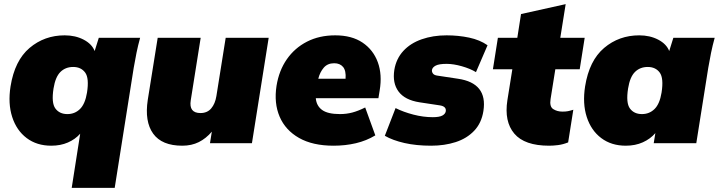

<svg xmlns="http://www.w3.org/2000/svg" viewBox="-20 -693 3478 929"><path d="M327 216 368 -46Q344 -19 308.5 -3.5Q273 12 228 12Q158 12 109 -25Q60 -62 39 -127Q18 -192 31 -275Q51 -400 123 -461Q195 -522 293 -522Q345 -522 385 -501Q425 -480 438 -446L458 -510H658Q648 -474 640.5 -437.5Q633 -401 627 -365L535 216ZM306 -141Q342 -141 367 -165.5Q392 -190 401 -245Q412 -315 392 -342Q372 -369 334 -369Q297 -369 272.5 -345Q248 -321 239 -265Q228 -195 248 -168Q268 -141 306 -141Z M862 12Q763 12 721 -46.5Q679 -105 695 -210L743 -510H951L903 -208Q893 -146 950 -146Q983 -146 1002 -168.5Q1021 -191 1027 -228L1072 -510H1280L1199 0H996L1005 -56Q977 -23 942 -5.5Q907 12 862 12Z M1594 12Q1493 12 1427 -25.5Q1361 -63 1333 -128.5Q1305 -194 1318 -278Q1330 -352 1368 -406.5Q1406 -461 1465.5 -491.5Q1525 -522 1602 -522Q1682 -522 1734 -487Q1786 -452 1808 -392Q1830 -332 1817 -255L1811 -218H1508Q1511 -181 1538.5 -161Q1566 -141 1625 -141Q1656 -141 1684.5 -148.5Q1713 -156 1747 -173L1796 -38Q1753 -12 1702 0Q1651 12 1594 12ZM1597 -387Q1565 -387 1546.5 -365.5Q1528 -344 1520 -312H1652Q1655 -351 1640 -369Q1625 -387 1597 -387Z M2066 12Q1994 12 1937 -1Q1880 -14 1842 -36L1894 -170Q1932 -151 1980 -138.5Q2028 -126 2074 -126Q2106 -126 2120.5 -134Q2135 -142 2137 -155Q2140 -178 2109 -183L2010 -198Q1939 -209 1908.5 -250Q1878 -291 1888 -355Q1897 -409 1931.5 -446.5Q1966 -484 2020.5 -503Q2075 -522 2141 -522Q2198 -522 2250 -511Q2302 -500 2339 -474L2283 -344Q2255 -361 2214.5 -372.5Q2174 -384 2141 -384Q2104 -384 2088 -375.5Q2072 -367 2070 -354Q2069 -345 2075 -337Q2081 -329 2097 -327L2196 -312Q2340 -291 2319 -156Q2310 -98 2274.5 -60.5Q2239 -23 2185 -5.5Q2131 12 2066 12Z M2637 12Q2518 12 2468.5 -46.5Q2419 -105 2435 -208L2459 -358H2365L2389 -510H2483L2501 -625L2717 -673L2691 -510H2809L2785 -358H2667L2644 -214Q2638 -177 2657 -165Q2676 -153 2701 -153Q2717 -153 2727.5 -155Q2738 -157 2754 -162L2729 -4Q2704 6 2680.5 9Q2657 12 2637 12Z M3008 12Q2938 12 2889 -25Q2840 -62 2819 -127Q2798 -192 2811 -275Q2831 -400 2903 -461Q2975 -522 3073 -522Q3125 -522 3165 -501Q3205 -480 3218 -446L3238 -510H3438Q3428 -474 3420.5 -437.5Q3413 -401 3407 -365L3349 0H3143L3151 -49Q3127 -21 3090.5 -4.5Q3054 12 3008 12ZM3086 -141Q3122 -141 3147 -165.5Q3172 -190 3181 -245Q3192 -315 3172 -342Q3152 -369 3114 -369Q3077 -369 3052.5 -345Q3028 -321 3019 -265Q3008 -195 3028 -168Q3048 -141 3086 -141Z"/></svg>

Font: Winston Black
Style: Italic
Weight: 900
Italic angle: -9°
Designer: Original fonts by Vernon Adams / Changes by Cristiano Sobral
Foundry: VOriginal fonts by Vernon Adams / Changes by Cristiano Sobral
Version: Version 2.503;July 17, 2020;FontCreator 13.0.0.2655 64-bit